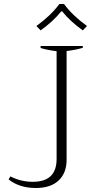

<svg xmlns="http://www.w3.org/2000/svg" viewBox="-20 -930 481 960"><path d="M162 -800Q234 -852 277 -910H300Q343 -852 415 -800L394 -778Q331 -823 291 -873H286Q246 -823 183 -778ZM23 -33 32 -48Q84 -21 144 -21Q263 -21 263 -135V-674Q215 -680 183 -690V-700H394V-691Q358 -680 313 -675V-131Q313 -65 273 -27.5Q233 10 159 10Q77 10 23 -33Z"/></svg>

Font: Trirong ExtraLight
Style: Regular
Weight: 275
Designer: Katatrad Team
Foundry: CadsonDemak
Version: Version 1.001